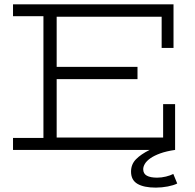

<svg xmlns="http://www.w3.org/2000/svg" viewBox="-20 -691 897 885"><path d="M725.1 -470.2V-613.8H241.2V-382.8H613.8V-326.2H241.2V-57.1H731.9V-210.9H787.1V0Q746.6 5.9 718.5 16.1Q690.4 26.4 673.1 38.6Q655.8 50.8 647.9 64Q640.1 77.1 640.1 88.9Q640.1 109.4 656.7 118.7Q673.3 127.9 704.1 127.9Q724.6 127.9 745.1 122.8Q765.6 117.7 778.8 110.8L796.9 154.8Q788.6 159.2 777.3 162.6Q766.1 166 753.2 168.5Q740.2 170.9 726.1 172.4Q711.9 173.8 698.2 173.8Q643.6 173.8 613.8 156.5Q584 139.2 584 100.1Q584 66.4 606.7 43.2Q629.4 20 669.9 0H40V-55.2H180.2V-616.2H40V-670.9H779.8V-470.2Z"/></svg>

Font: Stint Ultra Expanded
Style: Regular
Weight: 400
Width: 7
Designer: Astigmatic (AOETI)
Foundry: Astigmatic (AOETI)
Version: Version 1.000